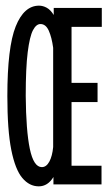

<svg xmlns="http://www.w3.org/2000/svg" viewBox="-20 -652 390 679"><path d="M117 7Q84 7 59 -22.5Q34 -52 20 -121.5Q6 -191 6 -312Q6 -485 35.5 -558.5Q65 -632 118 -632Q132 -632 145.5 -624.5Q159 -617 170 -599V-624H340V-557H233V-359H325V-291H233V-66H339V0H169V-26Q149 7 117 7ZM128 -61Q144 -61 154.5 -80.5Q165 -100 168 -132V-483Q163 -520 152.5 -543.5Q142 -567 123 -567Q108 -567 96.5 -545Q85 -523 78 -467.5Q71 -412 71 -313Q72 -190 85.5 -125.5Q99 -61 128 -61Z"/></svg>

Font: Inconsolata ExtraCondensed Medium
Style: Regular
Weight: 500
Width: 2
Monospace: yes
Designer: Raph Levien, Cyreal, Brenton Simpson
Foundry: Raph Levien, Cyreal, Google
Version: Version 3.001; ttfautohint (v1.8.2.53-6de2)